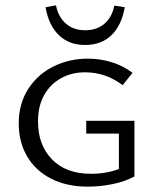

<svg xmlns="http://www.w3.org/2000/svg" viewBox="-20 -691 585 717"><path d="M150 -664 189 -671Q198 -627 226.5 -602.5Q255 -578 298 -578Q341 -578 369.5 -602Q398 -626 407 -670L446 -664Q434 -596 396 -559.5Q358 -523 298 -523Q238 -523 200 -559.5Q162 -596 150 -664ZM482 -240V-32Q447 -13 400.5 -3.5Q354 6 308 6Q229 6 170.5 -24Q112 -54 81 -107.5Q50 -161 50 -230Q50 -304 85.5 -359Q121 -414 180 -443Q239 -472 308 -472Q353 -472 396 -459Q439 -446 475 -419L438 -373Q375 -421 297 -421Q249 -421 209 -399.5Q169 -378 145.5 -337Q122 -296 122 -238Q122 -149 174.5 -95.5Q227 -42 319 -42Q378 -42 424 -60V-192H302V-240Z"/></svg>

Font: Ysabeau SC
Style: Regular
Weight: 400
Designer: Christian Thalmann (Catharsis Fonts)
Version: Version 0.003